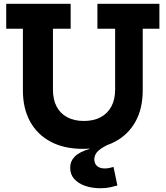

<svg xmlns="http://www.w3.org/2000/svg" viewBox="-20 -779 879 1019"><path d="M497 -759H826V-626.5H737.5V-299.5Q737.5 -203 699 -133.5Q660.5 -64 589.2 -26.5Q518 11 419 11Q321 11 249.8 -26.5Q178.5 -64 140 -133.5Q101.5 -203 101.5 -299.5V-626.5H13V-759H355V-626.5H261V-303Q261 -250.5 280.5 -213.5Q300 -176.5 336.8 -156.8Q373.5 -137 425 -137Q477 -137 514 -156.8Q551 -176.5 571 -213.8Q591 -251 591 -303V-626.5H497ZM582.5 107 603 205.5Q587 210 565 215Q543 220 512.5 220Q468.5 220 432.2 207.5Q396 195 374.2 171Q352.5 147 352.5 111.5Q352.5 76.5 377 51.8Q401.5 27 455 11.5L451.5 -26.5L574.5 -21Q524.5 0.5 502.5 20.5Q480.5 40.5 480.5 66.5Q480.5 89 495 102Q509.5 115 536 115Q548.5 115 560.2 112.5Q572 110 582.5 107Z"/></svg>

Font: Hepta Slab ExtraLight
Style: Bold
Weight: 700
Version: Version 1.102